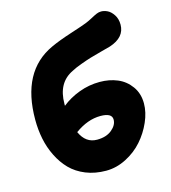

<svg xmlns="http://www.w3.org/2000/svg" viewBox="-117 -854 878 986"><g transform="rotate(-15 322.5 -361.5)"><path d="M326.2 37.1Q267.1 37.1 218.8 17.6Q170.4 -2 137.9 -35.2Q105.5 -68.4 83.3 -113.3Q61 -158.2 51 -207.5Q41 -256.8 41 -310.1Q41 -567.4 223.1 -650.9Q266.1 -670.9 334.7 -693.1Q403.3 -715.3 419.9 -722.2Q437 -729 456.3 -739.5Q475.6 -750 487.3 -754.9Q499 -759.8 511.2 -759.8Q527.3 -759.8 544.7 -751.5Q562 -743.2 576.4 -721.4Q590.8 -699.7 590.8 -668.9Q590.8 -601.1 508.8 -574.2Q505.4 -573.2 461.4 -561.5Q417.5 -549.8 397.9 -543.9Q378.4 -538.1 345.5 -526.1Q312.5 -514.2 292 -502.9Q207 -462.4 207 -350.1V-339.8Q247.6 -372.6 300.5 -392.3Q353.5 -412.1 410.2 -412.1Q461.9 -412.1 504.4 -394.3Q546.9 -376.5 574.5 -338.1Q602.1 -299.8 602.1 -247.1Q602.1 -199.7 579.8 -149.2Q557.6 -98.6 521.2 -57.4Q484.9 -16.1 432.9 10.5Q380.9 37.1 326.2 37.1ZM369.1 -242.2Q300.8 -242.2 232.9 -192.9Q261.7 -128.9 321.8 -128.9Q371.1 -128.9 400.6 -153.3Q430.2 -177.7 430.2 -207Q430.2 -242.2 369.1 -242.2Z"/></g></svg>

Font: Shantell Sans Irregular
Style: Regular
Weight: 800
Designer: Stephen Nixon, Anya Danilova, Shantell Martin
Foundry: Arrow Type
Version: Version 1.006;[9816181b4]